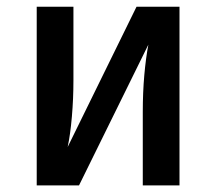

<svg xmlns="http://www.w3.org/2000/svg" viewBox="-20 -562 655 582"><path d="M524.1 -541.5V0H412.8V-222.6Q412.8 -281.5 417.4 -334.1Q422.1 -386.7 429.7 -426.7L219.5 0H91.3V-541.5H202.6V-318.5Q202.6 -262.6 197.9 -208.5Q193.3 -154.4 185.1 -116.4L393.8 -541.5Z"/></svg>

Font: Fira Code Medium
Style: Regular
Weight: 500
Designer: Carrois Corporate, Edenspiekermann AG, Nikita Prokopov
Foundry: Carrois Corporate, Edenspiekermann AG, Nikita Prokopov
Version: Version 6.002